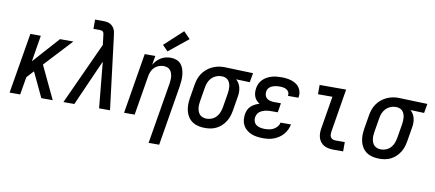

<svg xmlns="http://www.w3.org/2000/svg" viewBox="-82 -1091 3688 1627"><g transform="rotate(10 1762.0 -277.0)"><path d="M21 0 108 -520H198L161 -294L363 -520H478L258 -283L392 0H294L203 -193L193 -213L138 -153L112 0Z M484 0 729 -535 719 -617Q718 -625 716.5 -632.5Q715 -640 710 -645.5Q705 -651 697.5 -653Q690 -655 682 -655H627V-735H682Q699 -735 715.5 -734Q732 -733 747 -727.5Q762 -722 773.5 -711.5Q785 -701 792.5 -687.5Q800 -674 803 -658Q806 -642 808 -626L885 0H791L753 -395L578 0Z M1255 215 1343 -313Q1345 -328 1346 -344Q1347 -360 1345 -375Q1343 -390 1337.5 -404Q1332 -418 1322 -428.5Q1312 -439 1297.5 -443.5Q1283 -448 1267 -448Q1247 -448 1225.5 -440Q1204 -432 1188.5 -416Q1173 -400 1164.5 -379.5Q1156 -359 1153 -338L1097 0H1006L1092 -520H1183L1170 -442Q1181 -461 1197 -478Q1213 -495 1232.5 -506.5Q1252 -518 1273.5 -523Q1295 -528 1316 -528Q1342 -528 1365.5 -519Q1389 -510 1404 -492Q1419 -474 1426.5 -450.5Q1434 -427 1436.5 -402Q1439 -377 1437 -351Q1435 -325 1431 -299L1346 215ZM1278 -576 1231 -624 1388 -769 1445 -711Z M1704 8Q1675 8 1647 2Q1619 -4 1596 -19Q1573 -34 1558 -56.5Q1543 -79 1536 -106Q1529 -133 1529 -162Q1529 -191 1534 -221L1554 -341Q1558 -365 1566.5 -389.5Q1575 -414 1589.5 -435.5Q1604 -457 1624.5 -475Q1645 -493 1668.5 -504.5Q1692 -516 1717 -522Q1742 -528 1766 -528Q1770 -528 1773.5 -528Q1777 -528 1781 -528L2024 -520L2010 -440L1892 -444Q1906 -432 1916 -415.5Q1926 -399 1930.5 -380Q1935 -361 1935 -340.5Q1935 -320 1931 -299L1911 -179Q1907 -155 1899.5 -131Q1892 -107 1878 -84.5Q1864 -62 1844.5 -43.5Q1825 -25 1801.5 -13Q1778 -1 1753 3.5Q1728 8 1704 8ZM1705 -72Q1727 -72 1749 -81.5Q1771 -91 1787 -109Q1803 -127 1811 -148.5Q1819 -170 1823 -193L1843 -313Q1845 -328 1846 -343Q1847 -358 1845.5 -372.5Q1844 -387 1839 -400.5Q1834 -414 1825.5 -424.5Q1817 -435 1803.5 -441Q1790 -447 1775 -448H1768Q1766 -448 1764 -448Q1762 -448 1761 -448Q1739 -448 1717 -438Q1695 -428 1679 -410.5Q1663 -393 1654.5 -371Q1646 -349 1643 -327L1623 -207Q1620 -191 1619.5 -175Q1619 -159 1621.5 -144Q1624 -129 1630 -115Q1636 -101 1647 -91Q1658 -81 1673 -76.5Q1688 -72 1704 -72Q1705 -72 1705 -72Q1705 -72 1705 -72Z M2203 8Q2177 8 2151.5 4.5Q2126 1 2103 -8Q2080 -17 2061 -32.5Q2042 -48 2030.5 -69Q2019 -90 2016 -115.5Q2013 -141 2017 -167Q2020 -186 2028.5 -204.5Q2037 -223 2052.5 -237Q2068 -251 2086 -260Q2104 -269 2123 -275Q2108 -284 2096 -297Q2084 -310 2077.5 -327Q2071 -344 2070 -362.5Q2069 -381 2072 -401Q2075 -421 2084.5 -440.5Q2094 -460 2109.5 -475.5Q2125 -491 2144.5 -501.5Q2164 -512 2184.5 -518Q2205 -524 2225.5 -526Q2246 -528 2266 -528Q2289 -528 2311 -525.5Q2333 -523 2353.5 -516.5Q2374 -510 2392 -499Q2410 -488 2422 -471Q2434 -454 2439 -432.5Q2444 -411 2440 -388Q2440 -387 2439.5 -385Q2439 -383 2439 -382H2349Q2349 -382 2349 -383Q2349 -384 2349 -385Q2352 -401 2345 -414.5Q2338 -428 2325.5 -435.5Q2313 -443 2297.5 -445.5Q2282 -448 2266 -448Q2255 -448 2244.5 -447Q2234 -446 2223 -443.5Q2212 -441 2201.5 -436.5Q2191 -432 2182 -424.5Q2173 -417 2167.5 -407Q2162 -397 2161 -386Q2158 -369 2163 -353Q2168 -337 2181 -327Q2194 -317 2211 -313.5Q2228 -310 2245 -310H2301L2288 -230H2232Q2219 -230 2206 -229Q2193 -228 2180.5 -225Q2168 -222 2155.5 -216.5Q2143 -211 2132 -202.5Q2121 -194 2115 -181.5Q2109 -169 2106 -156Q2103 -137 2109.5 -119Q2116 -101 2130.5 -90.5Q2145 -80 2164 -76Q2183 -72 2203 -72Q2222 -72 2241 -75Q2260 -78 2278 -87.5Q2296 -97 2309.5 -113Q2323 -129 2326 -148H2416Q2412 -125 2401.5 -103Q2391 -81 2375 -62Q2359 -43 2338 -29Q2317 -15 2294.5 -6.5Q2272 2 2249 5Q2226 8 2203 8Z M2810 0Q2788 0 2767 -3.5Q2746 -7 2728 -16.5Q2710 -26 2697 -42Q2684 -58 2678 -77Q2672 -96 2671.5 -118Q2671 -140 2675 -161L2721 -440H2597V-520H2825L2764 -148Q2762 -135 2762.5 -122.5Q2763 -110 2769 -100Q2775 -90 2786 -85Q2797 -80 2810 -80H2891V0Z M3204 8Q3175 8 3147 2Q3119 -4 3096 -19Q3073 -34 3058 -56.5Q3043 -79 3036 -106Q3029 -133 3029 -162Q3029 -191 3034 -221L3054 -341Q3058 -365 3066.5 -389.5Q3075 -414 3089.5 -435.5Q3104 -457 3124.5 -475Q3145 -493 3168.5 -504.5Q3192 -516 3217 -522Q3242 -528 3266 -528Q3270 -528 3273.5 -528Q3277 -528 3281 -528L3524 -520L3510 -440L3392 -444Q3406 -432 3416 -415.5Q3426 -399 3430.5 -380Q3435 -361 3435 -340.5Q3435 -320 3431 -299L3411 -179Q3407 -155 3399.5 -131Q3392 -107 3378 -84.5Q3364 -62 3344.5 -43.5Q3325 -25 3301.5 -13Q3278 -1 3253 3.5Q3228 8 3204 8ZM3205 -72Q3227 -72 3249 -81.5Q3271 -91 3287 -109Q3303 -127 3311 -148.5Q3319 -170 3323 -193L3343 -313Q3345 -328 3346 -343Q3347 -358 3345.5 -372.5Q3344 -387 3339 -400.5Q3334 -414 3325.5 -424.5Q3317 -435 3303.5 -441Q3290 -447 3275 -448H3268Q3266 -448 3264 -448Q3262 -448 3261 -448Q3239 -448 3217 -438Q3195 -428 3179 -410.5Q3163 -393 3154.5 -371Q3146 -349 3143 -327L3123 -207Q3120 -191 3119.5 -175Q3119 -159 3121.5 -144Q3124 -129 3130 -115Q3136 -101 3147 -91Q3158 -81 3173 -76.5Q3188 -72 3204 -72Q3205 -72 3205 -72Q3205 -72 3205 -72Z"/></g></svg>

Font: Iosevka SS04 Medium Oblique
Style: Regular
Weight: 500
Italic angle: -9°
Monospace: yes
Designer: Belleve Invis
Foundry: Belleve Invis
Version: Version 19.0.0; ttfautohint (v1.8.4)